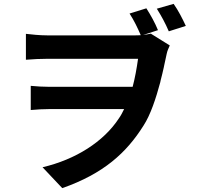

<svg xmlns="http://www.w3.org/2000/svg" viewBox="-20 -886 1040 993"><path d="M941 -752C924 -789 902 -832 878 -866L791 -841C815 -803 835 -766 853 -724L941 -752ZM722 -236C759 -293 786 -376 809 -461L811 -471C817 -493 822 -515 827 -537L829 -547C834 -568 838 -587 842 -607C845 -623 852 -637 858 -651L760 -712C747 -709 734 -707 720 -705L797 -730C782 -767 760 -807 737 -843L650 -816C674 -779 691 -743 708 -704C695 -703 684 -703 671 -703H226C183 -703 141 -708 114 -711V-577C149 -580 192 -582 227 -582H694C687 -532 678 -482 666 -437H235C204 -437 169 -439 139 -442V-317C175 -320 204 -322 240 -322H622C614 -305 605 -288 595 -274C516 -153 371 -61 200 -21L302 87C516 12 634 -96 722 -236Z"/></svg>

Font: Glow Sans TC Normal
Style: Bold
Weight: 700
Designer: Ryoko NISHIZUKA (kana, bopomofo & ideographs); Paul D. Hunt (Latin, Greek & Cyrillic); Sandoll Communications, Soo-young
Version: Version 0.93